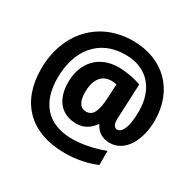

<svg xmlns="http://www.w3.org/2000/svg" viewBox="-171 -904 1182 1167"><g transform="rotate(30 420.0 -320.5)"><path d="M798 -365C798 -581 654 -720 443 -720C201 -720 42 -541 42 -293C42 -60 181 79 421 79C503 79 578 63 641 36V-63C572 -36 487 -18 417 -18C245 -18 156 -122 156 -295C156 -485 256 -624 444 -624C596 -625 686 -524 686 -366C686 -266 664 -204 626 -204C609 -204 595 -218 595 -257C595 -270 596 -289 597 -303L606 -509C566 -524 502 -537 447 -537C308 -537 225 -441 225 -306C225 -187 284 -111 394 -111C446 -111 485 -137 512 -176H519C537 -135 577 -111 627 -111C736 -111 798 -231 798 -365ZM344 -305C344 -383 376 -444 449 -444C463 -444 474 -442 486 -440L481 -346C476 -248 457 -204 407 -204C369 -204 344 -235 344 -305Z"/></g></svg>

Font: Noto Sans Arabic UI SmCn XBd
Style: Regular
Weight: 800
Width: 4
Designer: Monotype Design Team, Nadine Chahine and Nizar Qandah
Foundry: Monotype Imaging Inc.
Version: Version 2.010